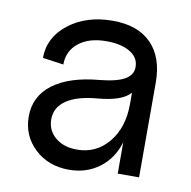

<svg xmlns="http://www.w3.org/2000/svg" viewBox="-65 -581 657 662"><g transform="rotate(10 263.0 -250.0)"><path d="M217.8 16.1Q145.5 16.1 97.7 -28.8Q49.8 -73.7 49.8 -141.1Q49.8 -211.9 106.9 -254.9Q164.1 -297.9 269 -307.1Q329.6 -313 357.4 -329.8Q385.3 -346.7 382.8 -377Q380.9 -407.7 350.1 -425.3Q319.3 -442.9 269 -442.9Q208.5 -442.9 172.4 -414.3Q136.2 -385.7 136.2 -337.9L63 -348.1Q63 -420.4 124.8 -468.3Q186.5 -516.1 278.8 -516.1Q366.7 -516.1 413.8 -468Q460.9 -419.9 460.9 -331.1V0H386.2V-109.9Q369.1 -51.8 324 -17.8Q278.8 16.1 217.8 16.1ZM232.9 -57.1Q300.3 -57.1 343.3 -109.1Q386.2 -161.1 386.2 -243.2V-283.2Q357.9 -250.5 273.9 -243.2Q202.6 -237.3 165.3 -212.2Q127.9 -187 127.9 -145Q127.9 -106 157.2 -81.5Q186.5 -57.1 232.9 -57.1Z"/></g></svg>

Font: Uncut Sans
Style: Regular
Weight: 400
Designer: Kasper Nordkvist
Foundry: UNCUT.wtf
Version: Version 1.304;Glyphs 3.2 (3246)